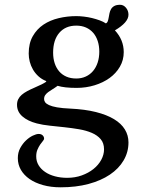

<svg xmlns="http://www.w3.org/2000/svg" viewBox="-20 -570 608 810"><path d="M263.2 180.2Q296.9 180.2 325.2 169.9Q353.5 159.7 374.5 142.8Q395.5 126 407.2 104.2Q418.9 82.5 418.9 60.1Q418.9 33.7 404.8 17.1Q390.6 0.5 367.2 -9.5Q343.8 -19.5 313.7 -24.7Q283.7 -29.8 252.2 -33.2Q220.7 -36.6 190.2 -39.8Q159.7 -43 135.3 -49.3Q97.2 -59.1 74.5 -78.9Q51.8 -98.6 51.8 -127.9Q51.8 -141.1 56.9 -151.4Q62 -161.6 71.5 -169.9Q81.1 -178.2 94.7 -185.5Q108.4 -192.9 125.5 -200.2Q143.6 -208 155.8 -214.1Q168 -220.2 174.8 -225.1V-228Q156.2 -235.4 142.3 -248Q128.4 -260.7 119.1 -276.6Q109.9 -292.5 105.5 -309.8Q101.1 -327.1 101.1 -344.2Q101.1 -387.2 118.2 -417.2Q135.3 -447.3 163.3 -466.1Q191.4 -484.9 227.5 -493.4Q263.7 -502 301.8 -502Q316.4 -502 333.7 -500Q351.1 -498 368.2 -493.9Q385.3 -489.7 400.6 -484.1Q416 -478.5 426.8 -471.2Q432.1 -473.6 434.6 -480.2Q437 -486.8 438.5 -495.6Q439.9 -504.4 441.9 -513.9Q443.8 -523.4 448.5 -531.5Q453.1 -539.6 462.2 -544.7Q471.2 -549.8 486.8 -549.8Q501 -549.8 511.5 -537.4Q522 -524.9 522 -507.8Q522 -475.6 464.8 -441.9Q502 -401.9 502 -350.1Q502 -316.4 485.8 -288.6Q469.7 -260.7 442.4 -241Q415 -221.2 378.9 -210.2Q342.8 -199.2 303.2 -199.2Q251.5 -199.2 223.1 -208Q211.9 -199.7 201.7 -193.6Q191.4 -187.5 183.6 -181.6Q175.8 -175.8 170.9 -168.9Q166 -162.1 166 -151.9Q166 -145 170.4 -138.7Q174.8 -132.3 186.8 -126.7Q198.7 -121.1 220.5 -117.2Q242.2 -113.3 276.9 -111.8Q338.4 -108.9 384.3 -97.4Q430.2 -85.9 460.9 -67.4Q491.7 -48.8 506.8 -23.9Q522 1 522 30.8Q522 71.8 501.5 106.7Q481 141.6 443.6 166.7Q406.2 191.9 353.5 206.1Q300.8 220.2 235.8 220.2Q194.8 220.2 161.6 210.9Q128.4 201.7 104.7 185.3Q81.1 168.9 68.1 146.5Q55.2 124 55.2 97.2Q55.2 73.2 65.4 54.4Q75.7 35.6 89.6 22.5Q103.5 9.3 118.4 2.2Q133.3 -4.9 143.1 -4.9Q153.8 -4.9 159.9 1Q166 6.8 166 15.1Q166 19 160.9 24.9Q155.8 30.8 149.4 40Q143.1 49.3 137.9 61.5Q132.8 73.7 132.8 89.8Q132.8 110.4 142.8 127Q152.8 143.6 170.4 155.5Q188 167.5 211.9 173.8Q235.8 180.2 263.2 180.2ZM398.9 -352.1Q398.9 -376.5 392.3 -396.7Q385.7 -417 373.3 -431.4Q360.8 -445.8 342.8 -453.9Q324.7 -461.9 301.8 -461.9Q256.3 -461.9 230.2 -431.6Q204.1 -401.4 204.1 -348.1Q204.1 -323.2 210.7 -303.2Q217.3 -283.2 229.7 -268.8Q242.2 -254.4 260.3 -246.6Q278.3 -238.8 301.8 -238.8Q323.7 -238.8 341.8 -247.1Q359.9 -255.4 372.6 -270.5Q385.3 -285.6 392.1 -306.4Q398.9 -327.1 398.9 -352.1Z"/></svg>

Font: Marmelad
Style: Regular
Weight: 400
Designer: Manvel Shmavonyan
Foundry: Cyreal (www.cyreal.org)
Version: Version 1.000